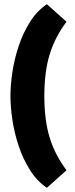

<svg xmlns="http://www.w3.org/2000/svg" viewBox="-20 -765 358 918"><path d="M204 133Q156 100 123 47.5Q90 -5 69.5 -66.5Q49 -128 39.5 -190.5Q30 -253 30 -306Q30 -359 39.5 -421.5Q49 -484 69.5 -545.5Q90 -607 123 -659.5Q156 -712 204 -745L298 -661Q243 -588 217.5 -505Q192 -422 192 -306Q192 -190 217.5 -107Q243 -24 298 49Z"/></svg>

Font: Braah One
Style: Regular
Weight: 400
Designer: Ashish Kumar
Foundry: Ashish Kumar
Version: Version 1.001; ttfautohint (v1.8.4.7-5d5b);gftools[0.9.29]